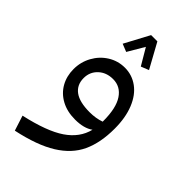

<svg xmlns="http://www.w3.org/2000/svg" viewBox="-269 -691 1040 1040"><g transform="rotate(45 251.5 -171.0)"><path d="M448 -117Q448 -9 413 66Q378 141 296 192Q214 243 73 273L45 186Q198 152 273 101Q348 50 367 -28Q329 0 261 0Q200 0 155 -24.5Q110 -49 86 -91.5Q62 -134 62 -188Q62 -242 87.5 -288.5Q113 -335 157 -362.5Q201 -390 254 -390Q309 -390 353.5 -357.5Q398 -325 423 -263Q448 -201 448 -117ZM375 -98V-103Q375 -202 342 -251.5Q309 -301 252 -301Q201 -301 168 -270Q135 -239 135 -192Q135 -140 173 -112Q211 -84 289 -84Q336 -84 375 -98ZM153 -473 229 -615H277L355 -473L310 -455L254 -550L198 -455Z"/></g></svg>

Font: FiraGOUPP
Style: Medium
Weight: 400
Designer: bBox Type
Foundry: bBox Type GmbH
Version: Version 1.001